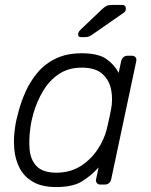

<svg xmlns="http://www.w3.org/2000/svg" viewBox="-20 -745 609 775"><path d="M207 10Q149 10 113 -11Q77 -32 59 -67Q41 -102 37.5 -145Q34 -188 41 -232Q43 -247 46 -260Q49 -273 53 -288Q64 -332 83 -374.5Q102 -417 132 -452.5Q162 -488 206 -509Q250 -530 310 -530Q376 -530 409 -507Q442 -484 459 -451L469 -498Q471 -508 478 -514Q485 -520 495 -520H512Q522 -520 527 -514Q532 -508 530 -498L429 -22Q427 -12 420 -6Q413 0 403 0H386Q376 0 371 -6Q366 -12 368 -22L378 -69Q347 -35 310 -12.5Q273 10 207 10ZM207 -48Q264 -48 306 -75Q348 -102 374.5 -142.5Q401 -183 411 -224Q415 -239 420 -263Q425 -287 428 -302Q436 -342 429 -381Q422 -420 394 -446Q366 -472 310 -472Q256 -472 217.5 -446Q179 -420 154 -378Q129 -336 115 -288Q111 -273 108 -260Q105 -247 103 -232Q96 -184 99.5 -142Q103 -100 128 -74Q153 -48 207 -48ZM308 -595Q292 -595 296 -611Q298 -618 304 -624L391 -707Q402 -717 409.5 -721Q417 -725 432 -725H473Q488 -725 488 -710Q488 -699 480 -694L352 -605Q342 -598 335.5 -596.5Q329 -595 319 -595Z"/></svg>

Font: Rubik Light Light
Style: Italic
Weight: 300
Italic angle: -12°
Version: Version 2.104